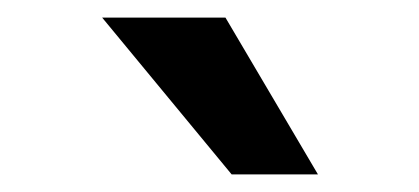

<svg xmlns="http://www.w3.org/2000/svg" viewBox="-20 -763 476 218"><path d="M243 -565 96 -743H236L341 -565Z"/></svg>

Font: REM Medium
Style: Regular
Weight: 500
Designer: Octavio Pardo
Foundry: Ashler Design
Version: Version 1.005;gftools[0.9.28]